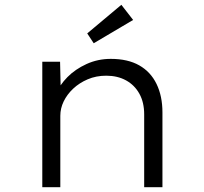

<svg xmlns="http://www.w3.org/2000/svg" viewBox="-20 -779 851 799"><path d="M156 0V-522H230L233 -391L213 -388Q228 -425 260.5 -458Q293 -491 340 -512.5Q387 -534 441 -534Q512 -534 559.5 -507Q607 -480 631.5 -429.5Q656 -379 656 -311V0H580V-303Q580 -353 560 -389Q540 -425 504.5 -444.5Q469 -464 422 -464Q380 -464 345 -449Q310 -434 284.5 -410Q259 -386 245 -357Q231 -328 231 -297V0H194Q183 0 173.5 0Q164 0 156 0ZM370 -599 343 -640 485 -759 534 -696Z"/></svg>

Font: Lexend Giga Light
Style: Regular
Weight: 300
Version: Version 1.007